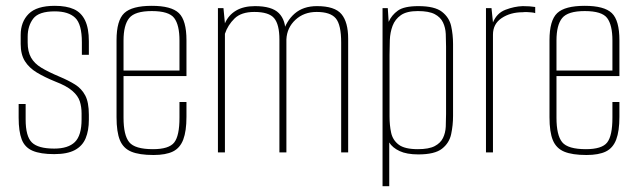

<svg xmlns="http://www.w3.org/2000/svg" viewBox="-20 -523 2190 659"><path d="M166 6Q119 6 92 -5.5Q65 -17 54.5 -44.5Q44 -72 44 -119V-166H68V-113Q68 -55 89.5 -34Q111 -13 166 -13Q214 -13 237 -35.5Q260 -58 260 -113V-134Q260 -156 254 -175Q248 -194 228.5 -211Q209 -228 170 -243Q133 -258 106.5 -274Q80 -290 65.5 -313Q51 -336 51 -372V-403Q51 -448 78.5 -475.5Q106 -503 168 -503Q208 -503 233.5 -491.5Q259 -480 272 -453Q285 -426 285 -381V-335H261V-378Q261 -440 238 -462Q215 -484 168 -484Q113 -484 94 -459Q75 -434 75 -397V-377Q75 -346 86.5 -325.5Q98 -305 122 -290.5Q146 -276 184 -260Q215 -247 237.5 -233Q260 -219 272.5 -195.5Q285 -172 285 -129V-112Q285 -75 274 -48.5Q263 -22 237 -8Q211 6 166 6Z M507 9Q458 9 430.5 -2.5Q403 -14 391.5 -42Q380 -70 380 -121V-385Q380 -453 406.5 -478Q433 -503 501 -503Q568 -503 594 -478Q620 -453 620 -385V-262H404V-119Q404 -59 423.5 -35Q443 -11 505 -11Q560 -11 578 -34Q596 -57 596 -119V-173H620V-122Q620 -73 609 -44Q598 -15 573.5 -3Q549 9 507 9ZM404 -281H596V-384Q596 -437 578 -461Q560 -485 501 -485Q443 -485 423.5 -461Q404 -437 404 -384Z M728 0V-495H747L752 -443Q764 -471 790 -486.5Q816 -502 855 -502Q913 -502 937 -478Q961 -454 960 -408L950 -407Q962 -451 991.5 -476.5Q1021 -502 1068 -502Q1129 -502 1152 -474.5Q1175 -447 1175 -390V0H1151V-377Q1151 -438 1132.5 -460Q1114 -482 1067 -482Q1023 -482 994 -455Q965 -428 963 -388V0H939V-387Q939 -439 921 -460.5Q903 -482 853 -482Q808 -482 785 -459.5Q762 -437 752 -407V0Z M1293 116V-495H1311L1314 -448Q1324 -471 1345.5 -486.5Q1367 -502 1416 -502Q1472 -502 1497 -482.5Q1522 -463 1528.5 -433.5Q1535 -404 1535 -372V-125Q1535 -93 1528.5 -62.5Q1522 -32 1497 -12.5Q1472 7 1416 7Q1376 7 1351.5 -4.5Q1327 -16 1316 -34V116ZM1414 -11Q1452 -11 1472 -21.5Q1492 -32 1500.5 -49.5Q1509 -67 1510 -88.5Q1511 -110 1511 -132V-363Q1511 -385 1510 -406.5Q1509 -428 1500.5 -446Q1492 -464 1472 -474.5Q1452 -485 1414 -485Q1376 -485 1356 -471Q1336 -457 1327.5 -434.5Q1319 -412 1318 -385.5Q1317 -359 1317 -335V-123Q1317 -93 1322.5 -67.5Q1328 -42 1348.5 -26.5Q1369 -11 1414 -11Z M1648 0V-495H1667L1672 -446Q1685 -478 1715 -489.5Q1745 -501 1774 -502Q1799 -502 1817 -499V-478Q1811 -480 1804 -480.5Q1797 -481 1789.5 -481.5Q1782 -482 1774 -481Q1732 -481 1702 -461Q1672 -441 1672 -404V0Z M1993 9Q1944 9 1916.5 -2.5Q1889 -14 1877.5 -42Q1866 -70 1866 -121V-385Q1866 -453 1892.5 -478Q1919 -503 1987 -503Q2054 -503 2080 -478Q2106 -453 2106 -385V-262H1890V-119Q1890 -59 1909.5 -35Q1929 -11 1991 -11Q2046 -11 2064 -34Q2082 -57 2082 -119V-173H2106V-122Q2106 -73 2095 -44Q2084 -15 2059.5 -3Q2035 9 1993 9ZM1890 -281H2082V-384Q2082 -437 2064 -461Q2046 -485 1987 -485Q1929 -485 1909.5 -461Q1890 -437 1890 -384Z"/></svg>

Font: Alumni Sans Thin Thin
Style: Regular
Weight: 250
Version: Version 1.018